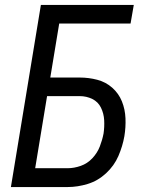

<svg xmlns="http://www.w3.org/2000/svg" viewBox="-20 -755 616 775"><path d="M24 0H253Q293 0 334 -12.5Q375 -25 408 -55.5Q441 -86 458 -125.5Q475 -165 482 -205Q488 -241 486.5 -277.5Q485 -314 472 -346Q459 -378 433 -401Q407 -424 372.5 -433Q338 -442 302 -442H183L219 -660H507L520 -735H145ZM122 -76 170 -367H302Q329 -367 352.5 -355.5Q376 -344 387.5 -320.5Q399 -297 400.5 -270Q402 -243 398 -216Q393 -190 383 -164Q373 -138 353 -116.5Q333 -95 306 -85.5Q279 -76 253 -76Z"/></svg>

Font: Iosevka Sparkle Oblique
Style: Regular
Weight: 400
Italic angle: -9°
Designer: Belleve Invis
Foundry: Belleve Invis
Version: Version 4.5.0; ttfautohint (v1.8.3)